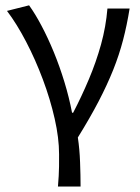

<svg xmlns="http://www.w3.org/2000/svg" viewBox="-20 -518 524 717"><path d="M196.4 178.5Q198.2 156.6 199.2 139.4Q200.3 122.2 200.5 103.5Q200.6 84.9 200.6 58Q200.6 -2.3 184.2 -74.7Q167.8 -147.2 140 -221.5Q112.1 -295.9 77.4 -362.4Q42.7 -429 6.1 -477.3L88.6 -498.1Q111.4 -466.6 135.1 -421.7Q158.9 -376.9 180.9 -323.4Q202.9 -269.8 220.6 -211.7Q238.3 -153.6 249.1 -96.9H253.1Q285 -158.2 311.9 -222.1Q338.9 -285.9 357.3 -352.1Q375.6 -418.4 381.2 -486.1H464Q454.2 -424.6 439.6 -368.8Q425.1 -313 402.7 -257Q380.3 -201.1 348.3 -139.6Q316.3 -78.1 270.7 -4.6Q277.2 38.3 279 87.4Q280.9 136.5 280.9 178.5Z"/></svg>

Font: Source Sans 3 VF
Style: Regular
Weight: 200
Designer: Paul D. Hunt
Foundry: Adobe
Version: Version 3.046;hotconv 1.0.118;makeotfexe 2.5.65603